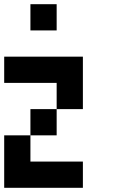

<svg xmlns="http://www.w3.org/2000/svg" viewBox="-20 -895 540 915"><path d="M125 -750V-875H250V-750ZM375 -375H250V-500H0V-625H375ZM250 -375V-250H125V-375ZM375 -125V0H0V-250H125V-125Z"/></svg>

Font: Tiny5
Style: Regular
Weight: 400
Designer: Stefan Schmidt
Foundry: Made with Bits'n'Picas by Kreative Software
Version: Version 1.002; ttfautohint (v1.8.4.7-5d5b)